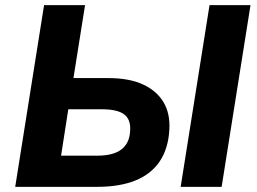

<svg xmlns="http://www.w3.org/2000/svg" viewBox="-20 -725 998 745"><path d="M39 0 151 -705H310L265 -422H400Q482 -422 535.5 -397Q589 -372 615 -327.5Q641 -283 637 -221Q633 -148 599.5 -98.5Q566 -49 505 -24.5Q444 0 357 0ZM217 -121H358Q420 -121 451.5 -145.5Q483 -170 485 -218Q488 -261 462 -281Q436 -301 375 -301H245ZM681 0 793 -705H952L840 0Z"/></svg>

Font: Nunito Sans 10pt ExtraBold
Style: Italic
Weight: 800
Italic angle: -9°
Designer: Vernon Adams
Foundry: Vernon Adams
Version: Version 3.101;gftools[0.9.27]